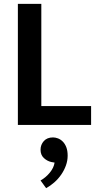

<svg xmlns="http://www.w3.org/2000/svg" viewBox="-20 -650 504 999"><path d="M73 -630H195V-98H454V0H73ZM247 193Q225 188 208 172Q191 156 191 129Q191 103 208 84Q225 65 256 65Q268 65 281.5 70Q295 75 306.5 86.5Q318 98 325 116Q332 134 332 160Q332 186 323 211Q314 236 298.5 258.5Q283 281 262.5 299Q242 317 220 329L191 289Q218 274 239 248.5Q260 223 264 196Z"/></svg>

Font: Mukta Malar SemiBold
Style: Regular
Weight: 600
Designer: Aadarsh Rajan, Girish Dalvi, Yashodeep Gholap
Foundry: Ek Type
Version: Version 2.538;PS 1.000;hotconv 16.6.51;makeotf.lib2.5.65220;